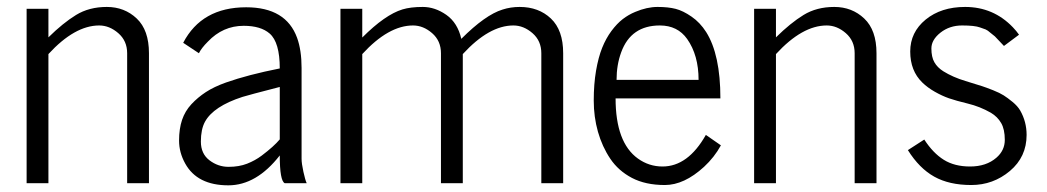

<svg xmlns="http://www.w3.org/2000/svg" viewBox="-20 -541 3091 567"><path d="M58.6 0V-515.1H123V-430.7Q166 -473.1 204.6 -496.8Q243.2 -520.5 295.4 -520.5Q347.7 -520.5 383.8 -486.3Q419.9 -452.1 419.9 -383.8V0H355.5V-383.8Q355.5 -420.4 329.3 -443.1Q303.2 -465.8 272.9 -465.8Q200.7 -465.8 123 -381.3V0Z M647.5 -297.4Q712.4 -320.3 806.2 -338.9Q806.2 -416 776.4 -441.9Q750 -464.8 699.7 -464.8Q638.2 -464.8 593.8 -418Q574.7 -398.9 567.4 -383.8L521 -414.6Q575.7 -519.5 707 -519.5Q824.7 -519.5 857.4 -429.2Q870.6 -392.6 870.6 -340.3V-72.3Q870.6 -58.1 876 -33.7Q881.3 -9.3 885.7 0H820.8Q806.2 -7.3 806.2 -82Q737.3 6.3 654.3 6.3Q562.5 6.3 526.9 -58.1Q508.8 -90.8 508.8 -125.7Q508.8 -160.6 517.6 -186.8Q526.4 -212.9 545.2 -233.2Q564 -253.4 587.9 -269Q611.8 -284.7 647.5 -297.4ZM585.4 -181.6Q573.2 -159.2 573.2 -123Q573.2 -86.9 598.6 -67.6Q624 -48.3 655 -48.3Q686 -48.3 709.7 -57.6Q733.4 -66.9 752.9 -81.5Q788.6 -108.4 806.2 -129.4V-284.2Q713.4 -260.3 696.3 -254.9Q610.4 -227.1 585.4 -181.6Z M985.4 0V-515.1H1049.8V-430.2Q1117.2 -497.6 1168.5 -513.2Q1192.4 -520.5 1228.5 -520.5Q1264.6 -520.5 1298.1 -497.1Q1331.5 -473.6 1342.3 -426.3Q1413.1 -497.1 1463.9 -512.7Q1487.8 -520.5 1514.6 -520.5Q1570.8 -520.5 1606.9 -486.3Q1643.1 -452.1 1643.1 -383.8V0H1578.6V-383.8Q1578.6 -420.4 1552.5 -443.1Q1526.4 -465.8 1496.1 -465.8Q1424.3 -465.8 1346.7 -381.3V0H1282.2V-383.8Q1282.2 -420.4 1256.1 -443.1Q1230 -465.8 1199.7 -465.8Q1127.4 -465.8 1049.8 -381.3V0Z M1856 -505.9Q1890.6 -520.5 1921.9 -520.5Q1953.1 -520.5 1975.1 -514.9Q1997.1 -509.3 2022.2 -491.9Q2047.4 -474.6 2065.4 -446.3Q2107.4 -379.9 2107.4 -250.5H1797.9Q1797.9 -120.1 1863.8 -72.8Q1896.5 -49.3 1936.5 -49.3Q2011.7 -49.3 2064.5 -142.6L2108.9 -111.8Q2089.8 -76.7 2059.1 -48.3Q2000.5 5.4 1943.4 5.4Q1886.2 5.4 1846.2 -15.6Q1806.2 -36.6 1782.2 -72.3Q1758.3 -107.9 1745.8 -151.9Q1733.4 -195.8 1733.4 -244.1Q1733.4 -292.5 1740.2 -332.3Q1747.1 -372.1 1758.3 -399.9Q1769.5 -427.7 1785.6 -449.5Q1801.8 -471.2 1818.8 -484.4Q1835.9 -497.6 1856 -505.9ZM1800.8 -305.2H2043Q2043 -377.9 2009.3 -425.8Q1981 -465.8 1928.7 -465.8Q1843.3 -465.8 1814.5 -386.7Q1800.8 -349.6 1800.8 -305.2Z M2207 0V-515.1H2271.5V-430.7Q2314.5 -473.1 2353 -496.8Q2391.6 -520.5 2443.8 -520.5Q2496.1 -520.5 2532.2 -486.3Q2568.4 -452.1 2568.4 -383.8V0H2503.9V-383.8Q2503.9 -420.4 2477.8 -443.1Q2451.7 -465.8 2421.4 -465.8Q2349.1 -465.8 2271.5 -381.3V0Z M2661.1 -97.7 2709.5 -128.9Q2735.4 -88.9 2767.1 -69.1Q2798.8 -49.3 2844.7 -49.3Q2892.6 -49.3 2922.4 -75.2Q2947.3 -96.7 2947.3 -127.9Q2947.3 -159.2 2936.5 -177.7Q2925.8 -196.3 2906.2 -208Q2873.5 -226.6 2838.1 -235.1Q2802.7 -243.7 2782.5 -250.7Q2762.2 -257.8 2740.7 -270Q2719.2 -282.2 2703.6 -297.4Q2668 -332 2668 -388.9Q2668 -445.8 2713.6 -483.2Q2759.3 -520.5 2830.1 -520.5Q2913.6 -520.5 2971.2 -460.4Q2981.9 -449.2 2989.3 -438.5L2944.8 -405.3Q2941.4 -408.7 2931.2 -419.7Q2920.9 -430.7 2918 -433.6L2905.3 -443.8Q2896.5 -451.7 2890.6 -454.1L2874 -460Q2858.4 -465.8 2821.3 -465.8Q2784.2 -465.8 2757.3 -444.6Q2730.5 -423.3 2730.5 -397.9Q2730.5 -372.6 2739.3 -357.2Q2748 -341.8 2765.6 -330.6Q2793.9 -313 2831.1 -301.8Q2868.2 -290.5 2880.1 -286.6Q2892.1 -282.7 2912.4 -274.7Q2932.6 -266.6 2944.1 -259.3Q2955.6 -252 2970.2 -240Q2984.9 -228 2992.7 -214.8Q3011.7 -181.6 3011.7 -142.6Q3011.7 -77.6 2962.4 -36.1Q2913.1 5.4 2848.1 5.4Q2783.2 5.4 2739 -19.3Q2694.8 -43.9 2661.1 -97.7Z"/></svg>

Font: News Cycle
Style: Regular
Weight: 500
Version: Version 0.5.2